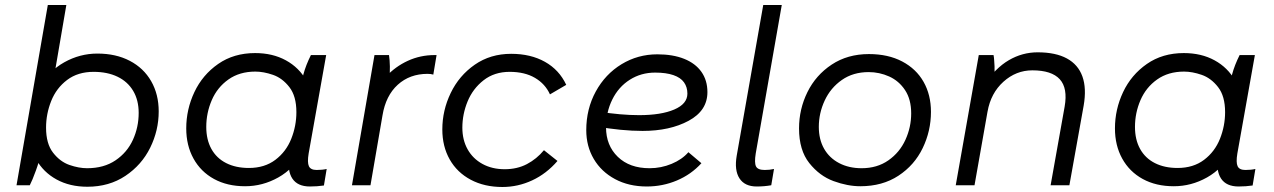

<svg xmlns="http://www.w3.org/2000/svg" viewBox="-20 -740 5090 767"><path d="M171 -720H245L195 -428H180L142 -124Q138 -99 123.5 -59Q109 -19 99 0H46ZM95 -221Q95 -318 134.5 -387Q174 -456 236.5 -491Q299 -526 369 -526Q443 -526 498.5 -497Q554 -468 584 -415.5Q614 -363 614 -295Q614 -219 580 -150Q546 -81 481 -37.5Q416 6 329 6Q259 6 206 -23Q153 -52 124 -104Q95 -156 95 -221ZM534 -289Q534 -340 512 -377Q490 -414 449.5 -433.5Q409 -453 354 -453Q291 -453 248 -420.5Q205 -388 184.5 -336.5Q164 -285 164 -230Q164 -166 192 -130Q220 -94 257.5 -81Q295 -68 328 -68Q395 -68 441.5 -99.5Q488 -131 511 -181.5Q534 -232 534 -289Z M1136 -115 1160 -113 1187 -423Q1188 -428 1192 -443Q1202 -480 1222 -520H1283L1213 -127Q1207 -91 1214 -76Q1221 -61 1245 -61Q1268 -61 1285 -65L1274 1Q1247 5 1218 5Q1169 5 1148 -26.5Q1127 -58 1136 -115ZM1233 -301Q1233 -204 1193.5 -135Q1154 -66 1091.5 -31Q1029 4 959 4Q888 4 835 -25Q782 -54 753 -106.5Q724 -159 724 -227Q724 -303 756.5 -372Q789 -441 851.5 -484.5Q914 -528 999 -528Q1069 -528 1122 -499Q1175 -470 1204 -418Q1233 -366 1233 -301ZM804 -233Q804 -182 824.5 -145Q845 -108 883.5 -88.5Q922 -69 974 -69Q1037 -69 1080 -101.5Q1123 -134 1143.5 -185.5Q1164 -237 1164 -292Q1164 -356 1136 -392Q1108 -428 1070.5 -441Q1033 -454 1000 -454Q937 -454 892.5 -422.5Q848 -391 826 -340Q804 -289 804 -233Z M1476 -520H1534Q1537 -501 1537.5 -474.5Q1538 -448 1535 -427L1521 -433Q1559 -474 1609 -497Q1659 -520 1716 -520H1724L1711 -442Q1701 -445 1688 -445Q1617 -445 1569 -401.5Q1521 -358 1508 -279L1460 0H1386Z M1747 -223Q1747 -299 1780.5 -368.5Q1814 -438 1876.5 -481.5Q1939 -525 2022 -525Q2100 -525 2157 -493Q2214 -461 2242 -401L2177 -363Q2158 -405 2117 -429Q2076 -453 2016 -453Q1955 -453 1912 -419.5Q1869 -386 1848 -335Q1827 -284 1827 -230Q1827 -181 1848 -143.5Q1869 -106 1907.5 -85Q1946 -64 1996 -64Q2046 -64 2085 -84.5Q2124 -105 2153 -140L2207 -97Q2163 -46 2106 -19.5Q2049 7 1987 7Q1915 7 1860.5 -22Q1806 -51 1776.5 -103Q1747 -155 1747 -223Z M2322 -220Q2322 -305 2360 -374.5Q2398 -444 2463 -483.5Q2528 -523 2606 -523Q2668 -523 2713 -505Q2758 -487 2782 -453Q2806 -419 2806 -372Q2806 -298 2731 -257.5Q2656 -217 2547 -217Q2464 -217 2361 -235L2372 -294Q2461 -280 2533 -280Q2621 -280 2673.5 -302.5Q2726 -325 2726 -366Q2726 -392 2712.5 -411Q2699 -430 2670 -440Q2641 -450 2597 -450Q2541 -450 2496 -421.5Q2451 -393 2426 -342.5Q2401 -292 2401 -231Q2401 -159 2448 -113.5Q2495 -68 2575 -68Q2621 -68 2663 -85.5Q2705 -103 2730 -132L2782 -88Q2741 -43 2684 -19Q2627 5 2564 5Q2492 5 2437 -24.5Q2382 -54 2352 -105Q2322 -156 2322 -220Z M2923 -118 3029 -720H3103L2999 -127Q2993 -90 3000 -75.5Q3007 -61 3035 -61Q3055 -61 3072 -65L3061 0Q3034 5 3003 5Q2955 5 2934 -27.5Q2913 -60 2923 -118Z M3172 -227Q3172 -304 3205.5 -372Q3239 -440 3302.5 -482Q3366 -524 3451 -524Q3528 -524 3584 -494.5Q3640 -465 3669.5 -413Q3699 -361 3699 -293Q3699 -217 3666 -148.5Q3633 -80 3569 -38Q3505 4 3417 4Q3366 4 3310 -16.5Q3254 -37 3213 -88.5Q3172 -140 3172 -227ZM3620 -287Q3620 -343 3595.5 -380Q3571 -417 3532 -434.5Q3493 -452 3450 -452Q3388 -452 3343 -420.5Q3298 -389 3274.5 -338.5Q3251 -288 3251 -233Q3251 -183 3272 -146Q3293 -109 3332 -88.5Q3371 -68 3422 -68Q3484 -68 3529 -99.5Q3574 -131 3597 -181.5Q3620 -232 3620 -287Z M3890 -520H3949Q3951 -510 3951.5 -499Q3952 -488 3953 -475Q3953 -458 3953 -441L3941 -385L3873 0H3798ZM4125 -531Q4197 -531 4242 -506.5Q4287 -482 4304 -434.5Q4321 -387 4309 -318L4252 0H4177L4233 -314Q4246 -388 4213.5 -423.5Q4181 -459 4104 -459Q4039 -459 3988.5 -413.5Q3938 -368 3925 -294L3910 -399Q3956 -468 4010 -499.5Q4064 -531 4125 -531Z M4846 -115 4870 -113 4897 -423Q4898 -428 4902 -443Q4912 -480 4932 -520H4993L4923 -127Q4917 -91 4924 -76Q4931 -61 4955 -61Q4978 -61 4995 -65L4984 1Q4957 5 4928 5Q4879 5 4858 -26.5Q4837 -58 4846 -115ZM4943 -301Q4943 -204 4903.5 -135Q4864 -66 4801.5 -31Q4739 4 4669 4Q4598 4 4545 -25Q4492 -54 4463 -106.5Q4434 -159 4434 -227Q4434 -303 4466.5 -372Q4499 -441 4561.5 -484.5Q4624 -528 4709 -528Q4779 -528 4832 -499Q4885 -470 4914 -418Q4943 -366 4943 -301ZM4514 -233Q4514 -182 4534.5 -145Q4555 -108 4593.5 -88.5Q4632 -69 4684 -69Q4747 -69 4790 -101.5Q4833 -134 4853.5 -185.5Q4874 -237 4874 -292Q4874 -356 4846 -392Q4818 -428 4780.5 -441Q4743 -454 4710 -454Q4647 -454 4602.5 -422.5Q4558 -391 4536 -340Q4514 -289 4514 -233Z"/></svg>

Font: Fixel Italic Variable 20240409 Display Thin
Style: Italic
Weight: 100
Italic angle: -10°
Designer: AlfaBravo + MacPaw
Foundry: Kyrylo Tkachov, Marchela Mozhyna, Serhii Makarenko, Maria Weinstein, Zakhar Kryvoshyya
Version: Version 1.211;Glyphs 3.2 (3225)